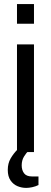

<svg xmlns="http://www.w3.org/2000/svg" viewBox="-20 -743 249 938"><path d="M63 -627V-723H146V-627ZM63 0V-526H146V0ZM108 175Q86 175 65.5 166.5Q45 158 31.5 138.5Q18 119 18 87Q18 55 32 31Q46 7 65 -12H120V-7Q109 3 97.5 21.5Q86 40 86 65Q86 88 97.5 103.5Q109 119 136 119H168V161Q154 168 137.5 171.5Q121 175 108 175Z"/></svg>

Font: Archivo SemiCondensed
Style: Regular
Weight: 400
Width: 4
Designer: Hector Gatti
Foundry: Omnibus-Type
Version: Version 2.001